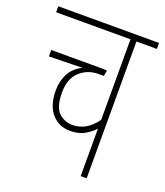

<svg xmlns="http://www.w3.org/2000/svg" viewBox="-119 -704 677 786"><g transform="rotate(20 219.5 -311.0)"><path d="M350 0V-596H439V-622H0V-596H324V-245Q281 -185 220 -185Q186 -185 160.5 -208.5Q135 -232 135 -296Q135 -357 169 -387.5Q203 -418 250 -418H273L277 -443Q266 -444 245.5 -444Q225 -444 204 -444H34V-416L179 -419Q141 -400 124.5 -367.5Q108 -335 108 -296Q108 -230 139 -194.5Q170 -159 219 -159Q256 -159 281.5 -173.5Q307 -188 324 -207V0Z"/></g></svg>

Font: Noto Sans Devanagari Extra Condensed Thin
Style: Regular
Weight: 250
Width: 2
Designer: Monotype Design Team
Foundry: Monotype Imaging Inc.
Version: 1.000